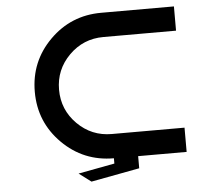

<svg xmlns="http://www.w3.org/2000/svg" viewBox="-57 -814 1114 986"><g transform="rotate(-5 500.0 -320.5)"><path d="M500 0Q343.8 0 234.4 -109.4Q125 -218.8 125 -375Q125 -531.2 234.4 -640.6Q343.8 -750 500 -750H875V-625H500Q396.5 -625 323.2 -551.8Q250 -478.5 250 -375Q250 -271.5 323.2 -198.2Q396.5 -125 500 -125H875V0H625V62.5L375 109.4L312.5 62.5L500 27.3Z"/></g></svg>

Font: Xanmono
Style: Regular
Weight: 400
Designer: GGBotNet
Foundry: GGBotNet
Version: 1.00